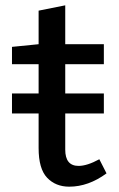

<svg xmlns="http://www.w3.org/2000/svg" viewBox="-20 -691 445 721"><path d="M370 -525V-450H225V-340H370V-265H225V-129Q225 -68 275 -68Q307 -68 353 -93L380 -40Q312 10 240 10Q189 10 157 -23.5Q125 -57 125 -135V-265H25V-340H125V-450H25V-515L125 -525V-651L225 -671V-525Z"/></svg>

Font: Bitter
Style: Regular
Weight: 400
Designer: Sol Matas
Foundry: Sol Matas
Version: Version 1.300;PS 001.300;hotconv 1.0.70;makeotf.lib2.5.58329